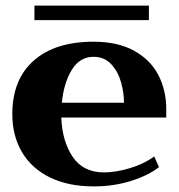

<svg xmlns="http://www.w3.org/2000/svg" viewBox="-20 -656 639 686"><path d="M512 -584H103V-636H512ZM574 -236H199Q202 -152 239.5 -96Q277 -40 352 -40Q393 -40 443.5 -55Q494 -70 531 -97L548 -59Q512 -30 449.5 -10Q387 10 315 10Q224 10 158.5 -22Q93 -54 58.5 -112.5Q24 -171 24 -248Q24 -372 100.5 -439.5Q177 -507 314 -507Q401 -507 459.5 -474.5Q518 -442 546 -387.5Q574 -333 574 -267ZM423 -289Q423 -324 412.5 -362Q402 -400 377.5 -426.5Q353 -453 314 -453Q265 -453 236.5 -406.5Q208 -360 201 -289Z"/></svg>

Font: Trirong ExtraBold
Style: Regular
Weight: 800
Designer: Katatrad Team
Foundry: CadsonDemak
Version: Version 1.001